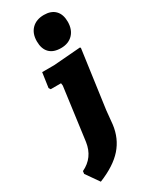

<svg xmlns="http://www.w3.org/2000/svg" viewBox="-287 -772 806 1017"><g transform="rotate(-30 116.5 -263.0)"><path d="M183 -721Q227 -721 251 -696.5Q275 -672 275 -627Q275 -579 248 -551Q221 -523 175 -523Q129 -523 105 -547.5Q81 -572 81 -618Q81 -666 108.5 -693.5Q136 -721 183 -721ZM262 -476 266 -472 217 -118 209 -36Q199 44 149.5 100Q100 156 3 195L-53 115L-51 99Q27 62 40 -26L83 -347L81 -362H18L11 -373L24 -463H97Z"/></g></svg>

Font: Alegreya Sans SC Black
Style: Italic
Weight: 900
Italic angle: -7°
Designer: Juan Pablo del Peral
Foundry: Huerta Tipografica
Version: Version 2.007